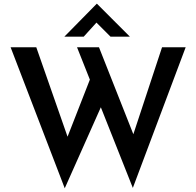

<svg xmlns="http://www.w3.org/2000/svg" viewBox="-20 -978 1054 1032"><path d="M37 -724H175L354 -212L334 -220L474 -578L529 -417L328 34ZM394 -724H512L710 -223L687 -227L851 -724H978L694 32ZM574 -781 487 -868 517 -877 430 -781H326L500 -958H501L678 -781Z"/></svg>

Font: Reem Kufi Fun Medium
Style: Regular
Weight: 500
Designer: Khaled Hosny
Version: Version 1.005